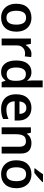

<svg xmlns="http://www.w3.org/2000/svg" viewBox="1350 -2156 816 3557"><g transform="rotate(90 1758.5 -378.0)"><path d="M567 -272Q567 -137 497 -63.5Q427 10 307 10Q233 10 175 -23Q117 -56 83.5 -119Q50 -182 50 -272Q50 -407 119.5 -479.5Q189 -552 310 -552Q385 -552 443 -519.5Q501 -487 534 -424.5Q567 -362 567 -272ZM180 -272Q180 -186 210.5 -137.5Q241 -89 309 -89Q376 -89 406.5 -137.5Q437 -186 437 -272Q437 -358 406.5 -405.5Q376 -453 308 -453Q241 -453 210.5 -405.5Q180 -358 180 -272Z M977 -552Q992 -552 1009 -550.5Q1026 -549 1038 -546L1025 -428Q1013 -431 997.5 -432.5Q982 -434 964 -434Q929 -434 896.5 -417.5Q864 -401 843 -367Q822 -333 822 -281V0H695V-542H793L811 -448H817Q841 -491 882.5 -521.5Q924 -552 977 -552Z M1312 10Q1218 10 1159.5 -61Q1101 -132 1101 -270Q1101 -410 1160 -481Q1219 -552 1315 -552Q1375 -552 1412.5 -529Q1450 -506 1473 -473H1478Q1476 -489 1473.5 -518.5Q1471 -548 1471 -571V-760H1599V0H1500L1476 -71H1471Q1449 -37 1411 -13.5Q1373 10 1312 10ZM1350 -93Q1420 -93 1448.5 -132.5Q1477 -172 1478 -253V-269Q1478 -356 1450.5 -402.5Q1423 -449 1349 -449Q1292 -449 1261.5 -401.5Q1231 -354 1231 -268Q1231 -182 1261.5 -137.5Q1292 -93 1350 -93Z M1978 -552Q2087 -552 2150.5 -487Q2214 -422 2214 -306V-241H1857Q1859 -168 1898 -128Q1937 -88 2009 -88Q2060 -88 2101 -98Q2142 -108 2185 -127V-27Q2145 -8 2102 1Q2059 10 1998 10Q1918 10 1857 -20.5Q1796 -51 1761.5 -113Q1727 -175 1727 -267Q1727 -406 1796 -479Q1865 -552 1978 -552ZM1980 -458Q1928 -458 1896.5 -425Q1865 -392 1860 -330H2091Q2090 -386 2063 -422Q2036 -458 1980 -458Z M2631 -552Q2723 -552 2774 -505Q2825 -458 2825 -353V0H2699V-327Q2699 -450 2599 -450Q2523 -450 2495 -402Q2467 -354 2467 -264V0H2340V-542H2439L2456 -469H2462Q2488 -510 2532.5 -531Q2577 -552 2631 -552Z M3467 -272Q3467 -137 3397 -63.5Q3327 10 3207 10Q3133 10 3075 -23Q3017 -56 2983.5 -119Q2950 -182 2950 -272Q2950 -407 3019.5 -479.5Q3089 -552 3210 -552Q3285 -552 3343 -519.5Q3401 -487 3434 -424.5Q3467 -362 3467 -272ZM3080 -272Q3080 -186 3110.5 -137.5Q3141 -89 3209 -89Q3276 -89 3306.5 -137.5Q3337 -186 3337 -272Q3337 -358 3306.5 -405.5Q3276 -453 3208 -453Q3141 -453 3110.5 -405.5Q3080 -358 3080 -272ZM3353 -766V-756Q3336 -737 3305.5 -708.5Q3275 -680 3242 -652Q3209 -624 3184 -606H3100V-619Q3115 -637 3135 -663Q3155 -689 3174.5 -716.5Q3194 -744 3208 -766Z"/></g></svg>

Font: Noto Sans Cherokee SemiBold
Style: Regular
Weight: 600
Designer: Monotype Design Team
Foundry: Monotype Imaging Inc.
Version: Version 2.001; ttfautohint (v1.8.4.7-5d5b)